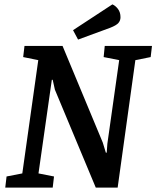

<svg xmlns="http://www.w3.org/2000/svg" viewBox="-20 -858 715 878"><path d="M4 0 10 -51 82 -65 155 -583 86 -597 92 -648H266L450 -206L464 -160H468L471 -201L525 -583L454 -597L459 -648H675L669 -597L599 -583L518 0H418L231 -448L221 -493H217L156 -65L227 -51L221 0ZM337 -677 314 -720 494 -838Q508 -832 519.5 -817Q531 -802 531 -779Q531 -764 521.5 -753Q512 -742 484 -731Z"/></svg>

Font: Faustina SemiBold
Style: Italic
Weight: 600
Italic angle: -8°
Designer: Alfonso Garcia
Foundry: http://www.omnibus-type.com
Version: Version 1.200